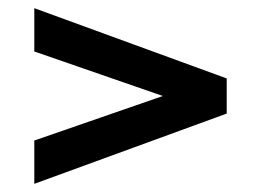

<svg xmlns="http://www.w3.org/2000/svg" viewBox="-20 -585 639 470"><path d="M64 -135V-241L448 -374V-326L64 -459V-565L535 -393V-307Z"/></svg>

Font: Pathway Extreme 8pt Thin 12pt
Style: Bold
Weight: 700
Version: Version 1.001;gftools[0.9.26]